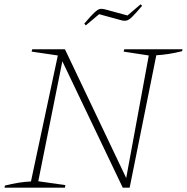

<svg xmlns="http://www.w3.org/2000/svg" viewBox="-20 -873 869 893"><path d="M558 -644H829L827 -635Q764 -619 707 -616L583 0H551L270 -588L158 -30L284 -12L282 0H1L3 -10Q35 -18 65.5 -23Q96 -28 124 -29L249 -615L127 -633L130 -644H282L567 -45L672 -615L555 -633ZM379 -755 372 -763Q404 -801 420 -815.5Q436 -830 445.5 -831.5Q455 -833 466 -830L573 -801L634 -853L641 -846Q612 -812 596.5 -796.5Q581 -781 570.5 -778Q560 -775 547 -778L441 -807Z"/></svg>

Font: Piazzolla SC Thin
Style: Italic
Weight: 100
Italic angle: -11.3°
Designer: Juan Pablo del Peral
Foundry: Huerta Tipografica
Version: Version 1.330